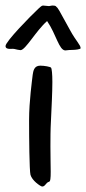

<svg xmlns="http://www.w3.org/2000/svg" viewBox="-65 -663 311 693"><path d="M119 -419C116 -422 96 -426 80 -426C57 -426 55 -405 53 -393C51 -375 40 -297 40 -231C40 -166 41 -48 45 -32C51 -11 79 8 86 10C98 12 100 -4 112 -7C117 -8 118 -20 118 -43C118 -64 117 -96 117 -134C117 -162 117 -193 119 -229C121 -274 124 -328 124 -367C124 -396 122 -416 119 -419ZM74 -632C45 -605 -45 -513 -45 -497C-45 -481 -20 -489 -12 -486C-9 -485 5 -482 9 -482C27 -482 65 -552 105 -587C138 -539 148 -481 171 -481C180 -482 188 -483 199 -483C206 -483 226 -485 226 -489C226 -501 209 -515 188 -554C142 -636 148 -630 136 -641C134 -643 124 -643 123 -643C121 -643 114 -641 112 -641C109 -641 93 -643 90 -643C85 -643 79 -636 74 -632Z"/></svg>

Font: Oregano
Style: Regular
Weight: 400
Designer: Astigmatic (AOETI)
Foundry: Astigmatic (AOETI)
Version: Version 1.000